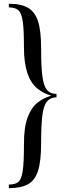

<svg xmlns="http://www.w3.org/2000/svg" viewBox="-20 -802 344 1010"><path d="M26.4 -782.2Q91.8 -782.2 127.9 -760.7Q164.1 -739.3 180.2 -689.9Q196.3 -639.6 196.3 -546.9Q196.3 -454.1 202.6 -403.3Q209 -352.5 225.1 -331.5Q241.2 -310.1 272 -308.1H277.3V-290H272Q241.2 -287.1 225.1 -265.6Q209 -244.1 202.6 -193.4Q196.3 -142.6 196.3 -48.8Q196.3 45.9 180.2 96.2Q164.1 146.5 127.9 167Q91.8 187.5 26.4 188V168.9Q61.5 168.5 77.1 154.8Q92.8 141.1 99.6 97.2Q106 53.2 106 -39.1Q105.5 -131.8 125 -183.6Q144.5 -235.4 175.8 -260.7Q207 -286.1 249 -298.8Q207 -311.5 175.8 -336.9Q106.4 -394 106 -550.8Q106 -647.5 99.6 -690.4Q92.8 -733.4 77.1 -748Q61.5 -762.2 26.4 -763.2Z"/></svg>

Font: PlayfairDisplay-Regular
Style: Regular
Weight: 400
Designer: Claus Eggers Sørensen
Foundry: Claus Eggers Sørensen
Version: Version 1.002;PS 001.002;hotconv 1.0.70;makeotf.lib2.5.58329